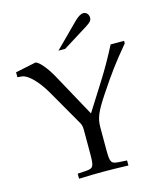

<svg xmlns="http://www.w3.org/2000/svg" viewBox="-131 -1003 928 1101"><g transform="rotate(-15 333.0 -452.5)"><path d="M9 -680V-651L38 -648C72 -643 124 -591 166 -518L290 -302C296 -292 299 -278 299 -262V-120C299 -41 294 -33 248 -30L200 -27V3C259 1 294 0 346 0C398 0 434 1 493 3V-27L445 -30C399 -33 394 -41 394 -120V-249C394 -304 408 -338 466 -426C540 -537 573 -582 654 -679V-694H574C536 -620 505 -566 466 -504L363 -341L220 -602C188 -659 148 -705 130 -705H129C129 -705 127 -705 124 -704ZM276 -737H316L460 -827C493 -848 500 -856 500 -874C500 -893 486 -908 469 -908C454 -908 436 -897 414 -875Z"/></g></svg>

Font: Asana Math
Style: Regular
Weight: 400
Version: Version 000.958